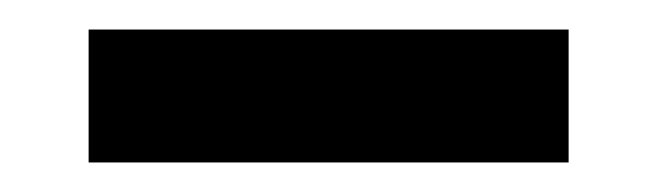

<svg xmlns="http://www.w3.org/2000/svg" viewBox="-20 -332 445 130"><path d="M40 -312H365V-222H40Z"/></svg>

Font: Karma
Style: Bold
Weight: 700
Designer: Joana Correia
Foundry: Indian Type Foundry
Version: Version 1.202;PS 1.0;hotconv 1.0.78;makeotf.lib2.5.61930; tt